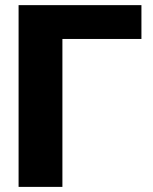

<svg xmlns="http://www.w3.org/2000/svg" viewBox="-20 -731 598 751"><path d="M533.2 -578.6H224.1V0H52.7V-710.9H533.2Z"/></svg>

Font: Sadagaat-English
Style: Regular
Weight: 900
Designer: Ahmed alsheikh
Foundry: Ahmed alsheikh Design
Version: Version 2.137;January 17, 2018;FontCreator 11.0.0.2408 64-bi